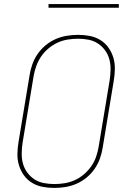

<svg xmlns="http://www.w3.org/2000/svg" viewBox="-20 -914 640 942"><path d="M246 8Q216 8 188 2.5Q160 -3 136.5 -17.5Q113 -32 97 -54.5Q81 -77 73 -103.5Q65 -130 65.5 -159.5Q66 -189 71 -218L125 -544Q129 -571 138.5 -598Q148 -625 164.5 -649Q181 -673 204 -692Q227 -711 253.5 -722.5Q280 -734 308 -738.5Q336 -743 363 -743Q393 -743 421 -737.5Q449 -732 472.5 -717.5Q496 -703 512 -680.5Q528 -658 536 -631.5Q544 -605 543.5 -575.5Q543 -546 538 -517L484 -191Q480 -164 470.5 -137Q461 -110 444.5 -86Q428 -62 405 -43Q382 -24 355.5 -12.5Q329 -1 301 3.5Q273 8 246 8ZM247 -11Q271 -11 296.5 -15Q322 -19 346.5 -30Q371 -41 391.5 -58.5Q412 -76 427.5 -98Q443 -120 451.5 -145Q460 -170 464 -194L518 -520Q522 -546 522.5 -572.5Q523 -599 516.5 -623Q510 -647 495.5 -667Q481 -687 460.5 -700.5Q440 -714 415 -719Q390 -724 363 -724Q339 -724 313 -720Q287 -716 263 -705Q239 -694 218 -676.5Q197 -659 182 -637Q167 -615 158 -590Q149 -565 145 -541L91 -215Q87 -189 86.5 -162.5Q86 -136 92.5 -112Q99 -88 113.5 -68Q128 -48 148.5 -34.5Q169 -21 194.5 -16Q220 -11 247 -11ZM218 -876V-894H563V-876Z"/></svg>

Font: Iosevka Thin Extended
Style: Italic
Weight: 100
Width: 7
Italic angle: -9°
Monospace: yes
Designer: Belleve Invis
Foundry: Belleve Invis
Version: Version 32.5.0; ttfautohint (v1.8.4)